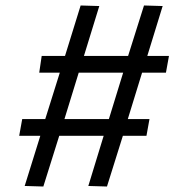

<svg xmlns="http://www.w3.org/2000/svg" viewBox="-20 -696 636 700"><path d="M585 -431 596 -492H517L573 -674L505 -676L447 -492H286L342 -674L274 -676L217 -492H132L123 -431H198L145 -262H61L50 -201H127L70 -18L138 -16L196 -201H358L302 -18L370 -16L428 -201H514L525 -262H446L498 -431ZM377 -262H215L267 -431H429Z"/></svg>

Font: Arthouse Owned
Style: Italic
Weight: 400
Italic angle: -10°
Designer: Jeremy Tribby
Foundry: Tribby Type
Version: Version 1.000;PS 001.000;hotconv 1.0.88;makeotf.lib2.5.64775